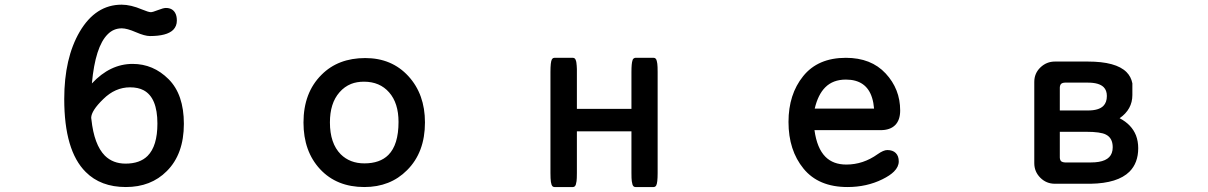

<svg xmlns="http://www.w3.org/2000/svg" viewBox="-20 -750 5040 801"><path d="M503.9 -67.4Q563.5 -67.4 595.7 -99.6Q636.7 -140.6 636.7 -234.4Q636.7 -342.8 579.1 -373.5Q556.2 -385.7 522.5 -385.7Q460.4 -385.7 410.6 -336.4Q360.8 -288.1 360.4 -258.3L361.3 -252Q372.6 -146 417.5 -100.6Q451.2 -67.4 503.9 -67.4ZM363.3 -401.9Q439.5 -483.4 533.2 -483.4Q619.6 -483.4 683.3 -419.7Q747.1 -356 747.1 -233.4Q747.1 -106.9 675.8 -36.1Q609.9 30.3 504.9 30.3Q399.9 30.3 337.4 -32.7Q248 -121.6 248 -336.9Q248 -507.3 312.5 -617.7Q378.9 -730.5 487.3 -730.5Q525.4 -730.5 572.8 -710.4Q599.6 -699.2 609.4 -699.2Q616.7 -699.2 639.2 -708Q661.6 -716.8 671.9 -716.8Q698.7 -716.8 710.4 -696.8Q717.8 -684.6 717.8 -664.1Q717.8 -641.1 702.6 -625.5Q689 -612.3 664.8 -606Q640.6 -599.6 605.5 -599.6Q584 -599.6 546.9 -615.7Q509.8 -631.8 488.3 -631.8Q453.6 -631.8 429.2 -606.9Q377.4 -555.7 363.3 -401.9Z M1498.5 -409.2Q1468.3 -409.2 1444.8 -399.9Q1417 -388.7 1396.5 -365.2Q1376 -341.8 1366.2 -310.5Q1356.4 -279.3 1356.4 -239.3Q1356.4 -151.9 1401.4 -106.4Q1439.9 -68.4 1500 -68.4Q1564.9 -68.4 1600.1 -103.5Q1642.6 -146 1642.6 -241.2Q1642.6 -319.8 1603.5 -364.5Q1564.5 -409.2 1498.5 -409.2ZM1503.9 -507.8Q1614.3 -507.8 1683.6 -432.4Q1752.9 -356.9 1752.9 -239.3Q1752.9 -114.3 1678.2 -40Q1608.4 30.3 1500 30.3Q1384.8 30.3 1315.4 -44.2Q1246.1 -118.7 1246.1 -238.8Q1246.1 -363.3 1321.3 -438Q1390.6 -507.8 1503.9 -507.8Z M2386.7 -202.1V-28.3Q2386.7 -3.9 2385.3 5.9Q2383.8 15.6 2382.3 20Q2380.9 24.4 2377.9 27.3Q2375 30.3 2370.1 30.3H2293Q2288.1 30.3 2284.7 26.9Q2280.3 22 2278.3 9Q2276.4 -3.9 2276.4 -28.3V-449.2Q2276.4 -491.2 2282.2 -502Q2283.2 -503.9 2284.7 -505.4Q2288.1 -508.8 2293 -508.8H2370.1Q2375 -508.8 2377.9 -505.9Q2380.9 -502.9 2381.8 -499.5Q2384.3 -493.2 2384.8 -487.5Q2385.3 -481.9 2385.5 -480Q2385.7 -478 2386 -475.8Q2386.2 -473.6 2386.2 -471.2Q2386.2 -468.8 2386.5 -466.3Q2386.7 -463.9 2386.7 -460.9Q2386.7 -455.6 2386.7 -449.2V-295.9H2614.3V-449.2Q2614.3 -485.8 2618.7 -498Q2620.1 -502.9 2621.8 -504.6Q2623.5 -506.3 2625 -506.8Q2627.4 -508.8 2630.9 -508.8H2707Q2711.9 -508.8 2714.8 -505.9Q2717.8 -502.9 2718.8 -499.5Q2720.7 -494.1 2722.2 -484.1Q2723.6 -474.1 2723.6 -449.2V-28.3Q2723.6 12.7 2717.8 23.4Q2716.8 25.4 2715.3 26.9Q2711.9 30.3 2707 30.3H2630.9Q2626 30.3 2623 27.3Q2620.1 24.4 2618.7 20Q2617.2 15.6 2615.7 5.9Q2614.3 -3.9 2614.3 -28.3V-202.1Z M3618.2 -341.8Q3594.7 -418 3508.8 -418Q3455.1 -418 3422.9 -385.7Q3392.6 -355.5 3378.9 -296.9H3626.5Q3624.5 -321.8 3618.2 -341.8ZM3510.7 -63.5Q3581.1 -63.5 3641.6 -106.9Q3666 -124 3681.6 -124Q3704.6 -124 3717 -111.6Q3729.5 -99.1 3729.5 -76.7Q3729.5 -54.2 3709.5 -34.2Q3692.9 -17.6 3661.1 -2Q3595.7 30.3 3515.6 30.3Q3395 30.3 3332.3 -46.4Q3269.5 -123 3269.5 -241.2Q3269.5 -356.4 3330.6 -432.1Q3392.1 -508.8 3508.8 -508.8Q3614.3 -508.8 3674.8 -443.6Q3735.4 -378.4 3735.4 -289.1Q3735.4 -249 3714.4 -228Q3693.4 -207 3653.3 -207H3377.9Q3388.2 -131.3 3423.8 -95.7Q3456.1 -63.5 3510.7 -63.5Z M4401.4 -289.1H4518.6Q4564 -289.1 4583 -308.1Q4597.7 -322.8 4597.7 -349.6Q4597.7 -373 4584.5 -386.2Q4565.4 -405.3 4518.6 -405.3H4422.9Q4411.6 -404.8 4406.7 -399.9Q4401.9 -395 4401.4 -384.8ZM4531.2 -72.3Q4604 -72.3 4618.2 -111.8Q4622.1 -122.1 4622.1 -135.7Q4622.1 -174.3 4593.8 -188.5Q4571.8 -200.2 4510.7 -200.2H4401.4V-92.8Q4401.9 -80.1 4409.2 -75.7Q4414.1 -72.8 4422.9 -72.3ZM4704.1 -353.5Q4704.1 -293.9 4650.9 -256.8Q4701.2 -230.5 4719.2 -185.1Q4728.5 -160.6 4728.5 -131.8Q4728.5 -70.3 4691.9 -33.7Q4643.1 14.6 4530.3 16.6H4380.9Q4345.2 16.6 4320.1 -8.5Q4294.9 -33.7 4294.9 -69.3V-408.2Q4294.9 -444.3 4320.6 -468.8Q4346.2 -493.2 4380.9 -493.2H4518.6Q4635.7 -493.2 4679.7 -449.2Q4698.7 -430.2 4704.1 -402.3Z"/></svg>

Font: YuPearl-SemiBold
Style: SemiBold
Weight: 600
Designer: Max Yao
Foundry: Max-Everyday
Version: Version 1.011; ttfautohint (v1.8.3)